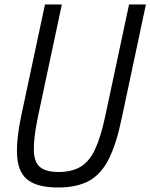

<svg xmlns="http://www.w3.org/2000/svg" viewBox="-20 -820 669 854"><path d="M238 14Q152 14 108 -16.5Q64 -47 57 -116.5Q50 -186 74 -303L180 -800H255L148 -297Q129 -203 130.5 -150.5Q132 -98 158.5 -76.5Q185 -55 240 -55Q299 -55 338 -78Q377 -101 402.5 -155Q428 -209 448 -303L554 -800H629L522 -297Q498 -180 463.5 -112Q429 -44 375 -15Q321 14 238 14Z"/></svg>

Font: Victor Mono
Style: Italic
Weight: 400
Italic angle: -12°
Monospace: yes
Designer: Rune Bjørnerås
Version: Version 1.561;gftools[0.9.30]